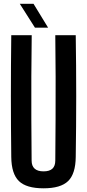

<svg xmlns="http://www.w3.org/2000/svg" viewBox="-20 -986 460 1014"><path d="M210 8.5Q119 8.5 79.8 -29.8Q40.5 -68 39.5 -157Q37.5 -317 37.5 -478.8Q37.5 -640.5 39.5 -800H147.5Q146 -693.5 145.5 -581.2Q145 -469 145.5 -356.8Q146 -244.5 147 -138Q147 -109.5 163 -95.2Q179 -81 210 -81Q241.5 -81 256.8 -95.2Q272 -109.5 272 -138Q273 -244.5 273.5 -356.8Q274 -469 273.8 -581.2Q273.5 -693.5 272 -800H380Q382.5 -640.5 382.5 -478.8Q382.5 -317 380 -157Q379 -68 339.8 -29.8Q300.5 8.5 210 8.5ZM164.5 -840 84.5 -966H157L234 -840Z"/></svg>

Font: Big Shoulders Display Thin
Style: Bold
Weight: 700
Version: Version 2.002